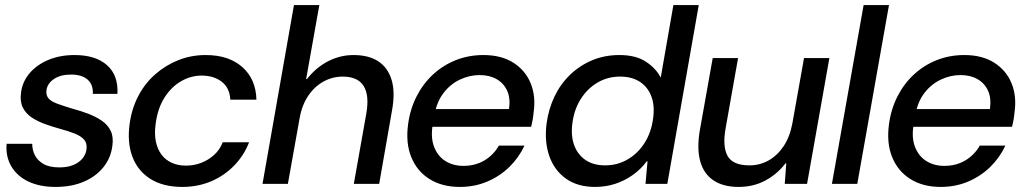

<svg xmlns="http://www.w3.org/2000/svg" viewBox="-20 -725 4041 757"><path d="M199 12Q137 12 92.5 -9Q48 -30 25 -68.5Q2 -107 6 -158H107Q107 -134 117.5 -113Q128 -92 151.5 -78.5Q175 -65 214 -65Q246 -65 269 -74.5Q292 -84 305.5 -100.5Q319 -117 321 -137Q324 -160 312 -174Q300 -188 275.5 -198Q251 -208 217 -217Q188 -225 158.5 -235.5Q129 -246 105.5 -261.5Q82 -277 70 -301Q58 -325 63 -360Q68 -402 96 -435.5Q124 -469 170 -488.5Q216 -508 274 -508Q357 -508 402 -468Q447 -428 443 -355H346Q348 -391 325.5 -411Q303 -431 260 -431Q218 -431 192 -413Q166 -395 163 -368Q161 -349 171.5 -337Q182 -325 205 -316.5Q228 -308 264 -297Q298 -288 328 -276.5Q358 -265 381.5 -249Q405 -233 416.5 -209Q428 -185 423 -150Q417 -102 387.5 -65.5Q358 -29 310 -8.5Q262 12 199 12Z M699 12Q624 12 574 -19Q524 -50 502.5 -106Q481 -162 491 -236Q499 -296 525 -346Q551 -396 592 -432Q633 -468 683.5 -488Q734 -508 791 -508Q882 -508 935.5 -460.5Q989 -413 991 -332H888Q886 -378 854.5 -402.5Q823 -427 775 -427Q733 -427 694.5 -405Q656 -383 629 -341Q602 -299 594 -239Q588 -198 594.5 -167Q601 -136 617 -115Q633 -94 657.5 -83Q682 -72 713 -72Q745 -72 773.5 -83Q802 -94 824.5 -114.5Q847 -135 858 -164H962Q942 -112 903 -72Q864 -32 812 -10Q760 12 699 12Z M1015 0 1139 -705H1239L1187 -413H1190Q1226 -459 1273.5 -483.5Q1321 -508 1374 -508Q1433 -508 1471 -483.5Q1509 -459 1524 -410Q1539 -361 1525 -286L1475 0H1375L1424 -276Q1437 -348 1414 -385.5Q1391 -423 1331 -423Q1291 -423 1255.5 -403.5Q1220 -384 1195 -347Q1170 -310 1161 -257L1115 0Z M1793 12Q1723 12 1673.5 -19Q1624 -50 1601.5 -105.5Q1579 -161 1589 -235Q1597 -295 1622.5 -345Q1648 -395 1687.5 -431.5Q1727 -468 1777.5 -488Q1828 -508 1886 -508Q1957 -508 2004.5 -477.5Q2052 -447 2072.5 -396Q2093 -345 2084 -283Q2083 -270 2080.5 -255Q2078 -240 2074 -225H1660L1672 -295H1987Q1993 -338 1979.5 -367.5Q1966 -397 1938 -413Q1910 -429 1871 -429Q1831 -429 1793 -411Q1755 -393 1728 -357.5Q1701 -322 1692 -267L1687 -239Q1677 -185 1691 -147.5Q1705 -110 1735.5 -90.5Q1766 -71 1807 -71Q1854 -71 1890 -92.5Q1926 -114 1947 -151H2048Q2026 -104 1989 -67.5Q1952 -31 1902 -9.5Q1852 12 1793 12Z M2326 12Q2257 12 2211 -21Q2165 -54 2145.5 -110.5Q2126 -167 2135 -238Q2143 -296 2166.5 -345Q2190 -394 2228 -430.5Q2266 -467 2315 -487.5Q2364 -508 2422 -508Q2487 -508 2527 -481.5Q2567 -455 2585 -419L2635 -705H2735L2611 0H2525L2533 -89H2530Q2506 -57 2474 -34.5Q2442 -12 2405 0Q2368 12 2326 12ZM2366 -73Q2415 -73 2455.5 -97Q2496 -121 2522 -162.5Q2548 -204 2555 -258Q2562 -307 2548.5 -344Q2535 -381 2503.5 -402Q2472 -423 2425 -423Q2376 -423 2336 -399.5Q2296 -376 2270 -335Q2244 -294 2237 -241Q2230 -191 2243.5 -153.5Q2257 -116 2288 -94.5Q2319 -73 2366 -73Z M2892 12Q2832 12 2793.5 -13.5Q2755 -39 2741 -88.5Q2727 -138 2739 -210L2790 -496H2890L2841 -220Q2828 -148 2848.5 -110.5Q2869 -73 2935 -73Q2976 -73 3010.5 -92.5Q3045 -112 3069.5 -148.5Q3094 -185 3104 -238L3150 -496H3250L3162 0H3074L3080 -81H3077Q3045 -39 2998 -13.5Q2951 12 2892 12Z M3260 0 3385 -705H3485L3360 0Z M3689 12Q3619 12 3569.5 -19Q3520 -50 3497.5 -105.5Q3475 -161 3485 -235Q3493 -295 3518.5 -345Q3544 -395 3583.5 -431.5Q3623 -468 3673.5 -488Q3724 -508 3782 -508Q3853 -508 3900.5 -477.5Q3948 -447 3968.5 -396Q3989 -345 3980 -283Q3979 -270 3976.5 -255Q3974 -240 3970 -225H3556L3568 -295H3883Q3889 -338 3875.5 -367.5Q3862 -397 3834 -413Q3806 -429 3767 -429Q3727 -429 3689 -411Q3651 -393 3624 -357.5Q3597 -322 3588 -267L3583 -239Q3573 -185 3587 -147.5Q3601 -110 3631.5 -90.5Q3662 -71 3703 -71Q3750 -71 3786 -92.5Q3822 -114 3843 -151H3944Q3922 -104 3885 -67.5Q3848 -31 3798 -9.5Q3748 12 3689 12Z"/></svg>

Font: DM Sans 36pt Medium
Style: Italic
Weight: 500
Italic angle: -10°
Designer: Colophon Foundry, Jonny Pinhorn
Foundry: Colophon Foundry
Version: Version 4.004;gftools[0.9.30]